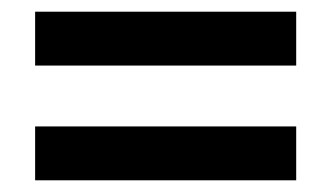

<svg xmlns="http://www.w3.org/2000/svg" viewBox="-20 -516 568 328"><path d="M40 -404V-496H486V-404ZM40 -208V-300H486V-208Z"/></svg>

Font: Noto Sans Gujarati SemiCondensed SemiBold
Style: Regular
Weight: 600
Width: 4
Designer: Jelle Bosma - Monotype Design Team, Universal Thirst
Foundry: Monotype Imaging Inc.
Version: Version 2.106; ttfautohint (v1.8.4.7-5d5b)